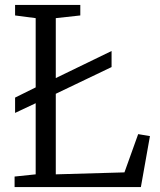

<svg xmlns="http://www.w3.org/2000/svg" viewBox="-20 -763 652 783"><path d="M39.5 0V-43L125.5 -52V-689L41.5 -700V-743H307.5V-700L207.5 -689V-52L487.5 -60L543.5 -216L591.5 -208L554.5 0ZM41.5 -302.5V-365L146.5 -417L199 -440.5L435 -555V-489.5L198 -376L146.5 -352Z"/></svg>

Font: Merriweather Light 18pt Light
Style: Regular
Weight: 300
Version: Version 2.100